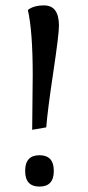

<svg xmlns="http://www.w3.org/2000/svg" viewBox="-20 -683 326 710"><path d="M99 -203 101 -405Q101 -568 83 -646Q104 -663 143 -663Q198 -663 198 -588Q198 -555 177 -415.5Q156 -276 151 -212ZM73 -51Q73 -109 126 -109Q179 -109 179 -51Q179 7 126 7Q73 7 73 -51Z"/></svg>

Font: Caladea
Style: Regular
Weight: 400
Designer: Carolina Giovagnoli and Andres Torresi
Foundry: Carolina Giovagnoli and Andres Torresi
Version: Version 1.002